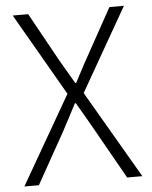

<svg xmlns="http://www.w3.org/2000/svg" viewBox="-52 -773 646 817"><g transform="rotate(-5 270.5 -364.5)"><path d="M19 0H81L203 -218C222 -253 241 -290 264 -334H268C294 -290 315 -253 335 -218L458 0H523L305 -374L508 -729H446L331 -521C312 -488 299 -460 277 -420H273C249 -460 234 -488 214 -521L99 -729H33L236 -377Z"/></g></svg>

Font: Genne Gothic Light
Style: Regular
Weight: 300
Designer: Ryoko NISHIZUKA (kana & ideographs); Paul D. Hunt (Latin, Greek & Cyrillic); Wenlong ZHANG (bopomofo); Sandoll Communica
Foundry: Adobe Systems Incorporated
Version: Version 1.004;PS 1.004;hotconv 16.6.51;makeotf.lib2.5.65220